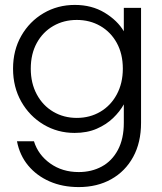

<svg xmlns="http://www.w3.org/2000/svg" viewBox="-20 -528 660 780"><path d="M300 232Q234 232 181.5 209Q129 186 94.5 144.5Q60 103 49 46H118Q135 101 184 136Q233 171 300 171Q352 171 393.5 148.5Q435 126 459 81Q483 36 483 -29V-104Q467 -75 439.5 -48.5Q412 -22 373 -5Q334 12 283 12Q214 12 157 -22Q100 -56 66.5 -115Q33 -174 33 -249Q33 -324 66.5 -382.5Q100 -441 157 -474.5Q214 -508 284 -508Q353 -508 405 -476.5Q457 -445 483 -401V-496H553V-29Q553 51 521 109.5Q489 168 432 200Q375 232 300 232ZM292 -49Q345 -49 387.5 -74Q430 -99 454.5 -144.5Q479 -190 479 -249Q479 -309 454.5 -353.5Q430 -398 387.5 -422.5Q345 -447 292 -447Q239 -447 196.5 -422.5Q154 -398 129.5 -353.5Q105 -309 105 -249Q105 -190 129.5 -144.5Q154 -99 196.5 -74Q239 -49 292 -49Z"/></svg>

Font: Host Grotesk Light
Style: Regular
Weight: 300
Designer: Doukan Karapınar
Foundry: Element Type
Version: Version 1.003